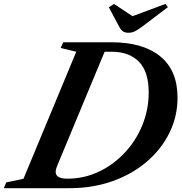

<svg xmlns="http://www.w3.org/2000/svg" viewBox="-85 -982 950 1002"><path d="M-65 0 -52.5 -30 37.5 -49 313 -712 231.5 -731.5 245 -761.5H495.5Q660.5 -761.5 751 -688.2Q841.5 -615 841.5 -472Q841.5 -375.5 799.8 -290Q758 -204.5 682.2 -139.2Q606.5 -74 503.5 -37Q400.5 0 278 0ZM266.5 -49.5Q353.5 -49.5 430.2 -85.8Q507 -122 565.8 -184.8Q624.5 -247.5 657.8 -328.8Q691 -410 691 -499.5Q691 -608.5 639.8 -660.2Q588.5 -712 498.5 -712H461L214 -118Q205.5 -98.5 205.5 -85Q205.5 -49.5 266.5 -49.5ZM585.5 -811Q567.5 -811 556.5 -818.5Q545.5 -826 536.5 -843.5L483 -944L510 -961.5L606.5 -897.5L778.5 -961.5L791 -944.5L657.5 -843.5Q634 -826 618.5 -818.5Q603 -811 585.5 -811Z"/></svg>

Font: Libre Caslon Text SemiBold Italic
Style: Regular
Weight: 600
Italic angle: -22.583°
Designer: Pablo Impallari, Rodrigo Fuenzalida, Katja Schimmel
Foundry: Pablo Impallari, Rodrigo Fuenzalida
Version: Version 2.000